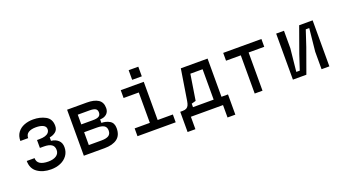

<svg xmlns="http://www.w3.org/2000/svg" viewBox="-62 -1320 3724 2078"><g transform="rotate(-20 1800.0 -280.5)"><path d="M82 -158H172Q172 -114 205.5 -93Q239 -72 301 -72Q359 -72 393 -95Q427 -118 427 -159Q427 -203 397 -222.5Q367 -242 311 -242H264V-333H294Q332 -333 358.5 -341.5Q385 -350 398.5 -366.5Q412 -383 412 -405Q412 -436 381 -451.5Q350 -467 299 -467Q243 -467 212 -447Q181 -427 181 -385H91Q91 -443 119.5 -481.5Q148 -520 195 -538.5Q242 -557 299 -557Q379 -557 440.5 -523.5Q502 -490 502 -411Q502 -365 471.5 -341.5Q441 -318 403 -313V-273Q453 -268 485 -239Q517 -210 517 -159Q517 -104 488 -64Q459 -24 410 -3Q361 18 301 18Q207 18 144.5 -26Q82 -70 82 -158Z M682 -530H909Q993 -530 1039.5 -500Q1086 -470 1086 -403Q1086 -360 1058 -335Q1030 -310 982 -309V-269Q1034 -269 1076 -244.5Q1118 -220 1118 -159Q1118 -77 1066.5 -38.5Q1015 0 921 0H682ZM1028 -165Q1028 -204 1001 -221Q974 -238 919 -238H772V-90H919Q974 -90 1001 -107.5Q1028 -125 1028 -165ZM996 -385Q996 -415 975.5 -427.5Q955 -440 907 -440H772V-328H907Q954 -328 975 -341.5Q996 -355 996 -385Z M1475 -90V-440H1300V-530H1565V-90H1740V0H1300V-90ZM1565.5 -704V-593H1454.5V-704Z M1825 143V-90H1852Q1880 -90 1896.5 -99Q1913 -108 1921.5 -125.5Q1930 -143 1935 -173L1992 -530H2300V-90H2375V143H2285V0H1915V143ZM2210 -90V-440H2069L2022 -144L1972 -130V-90Z M2650 -440H2480V-530H2920V-440H2740V0H2650Z M3510 0H3420V-201L3447 -464H3407L3347 -283L3245 0H3090V-530H3180V-329L3153 -66H3193L3249 -235L3355 -530H3510Z"/></g></svg>

Font: Fliege Mono Thin
Style: Regular
Weight: 100
Version: Version 0.020;Glyphs 3.3 (3306)